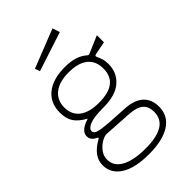

<svg xmlns="http://www.w3.org/2000/svg" viewBox="-269 -852 1129 1129"><g transform="rotate(-45 296.0 -287.5)"><path d="M35 27Q35 -47 127 -98Q138 -104 127 -109Q89 -126 89 -159Q89 -204 167 -228Q118 -255 97 -287Q76 -319 76 -369Q76 -449 131.5 -493.5Q187 -538 286 -538Q334 -538 368.5 -527Q403 -516 429 -493Q433 -489 438 -489Q441 -489 447 -492Q487 -510 552 -537V-478L480 -464Q468 -462 464 -460Q460 -458 460 -454Q460 -450 463 -444Q471 -427 476 -410Q481 -393 481 -369Q481 -298 430.5 -253.5Q380 -209 279 -209H268Q195 -208 163 -194Q131 -180 131 -160Q131 -143 153.5 -135.5Q176 -128 240 -123L360 -116Q438 -112 476 -77Q514 -42 514 19Q514 94 451.5 134.5Q389 175 275 175Q160 175 97.5 136Q35 97 35 27ZM441 -371Q441 -434 400 -467Q359 -500 280 -500Q202 -500 159 -466Q116 -432 116 -371Q116 -311 158.5 -279Q201 -247 280 -247Q441 -247 441 -371ZM472 19Q472 -24 446 -47.5Q420 -71 359 -75L183 -86Q166 -87 140.5 -72.5Q115 -58 96 -33Q77 -8 77 23Q77 78 131 107.5Q185 137 284 137Q377 137 424.5 108Q472 79 472 19ZM411 -704 166 -624 155 -655 396 -750Z"/></g></svg>

Font: Morrison Thin
Style: Regular
Weight: 100
Designer: Pablo Impallari, Rodrigo Fuenzalida (Modified by Dan O. Williams)
Version: Version 0.03;June 6, 2019;FontCreator 11.5.0.2425 64-bit; tt